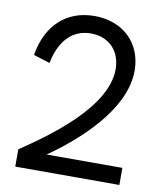

<svg xmlns="http://www.w3.org/2000/svg" viewBox="-81 -775 708 841"><g transform="rotate(10 273.5 -355.0)"><path d="M44 0H507V-76H170C304 -169 486 -332 486 -504C486 -626 400 -710 272 -710C149 -710 62 -632 40 -496L113 -473C133 -576 189 -632 270 -632C350 -632 403 -577 403 -496C403 -327 172 -163 44 -77Z"/></g></svg>

Font: Fixel Text Regular
Style: Regular
Weight: 400
Width: 4
Designer: AlfaBravo + MacPaw
Foundry: Kyrylo Tkachov, Marchela Mozhyna, Serhii Makarenko, Maria Weinstein, Zakhar Kryvoshyya
Version: Version 1.211